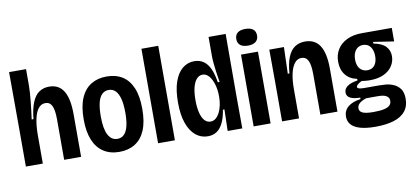

<svg xmlns="http://www.w3.org/2000/svg" viewBox="-76 -965 2988 1383"><g transform="rotate(-10 1418.0 -273.5)"><path d="M42 0V-288L41 -691H165V-571Q165 -550 163 -519.5Q161 -489 157.5 -455Q154 -421 150 -387.5Q146 -354 142 -327H155Q163 -403 182.5 -449.5Q202 -496 233 -517Q264 -538 306 -538Q377 -538 411.5 -482Q446 -426 446 -311V0H322V-296Q322 -364 307 -395Q292 -426 259 -426Q229 -426 208.5 -401Q188 -376 177.5 -329Q167 -282 166 -216V0Z M725 13Q657 13 609 -18.5Q561 -50 536 -111Q511 -172 511 -262Q511 -357 537.5 -418Q564 -479 612.5 -508.5Q661 -538 726 -538Q794 -538 841.5 -508Q889 -478 914.5 -417.5Q940 -357 940 -263Q940 -169 914 -108Q888 -47 839.5 -17Q791 13 725 13ZM727 -82Q756 -82 775.5 -101Q795 -120 805 -159Q815 -198 815 -257Q815 -320 804.5 -360Q794 -400 774 -420Q754 -440 724 -440Q696 -440 676 -421Q656 -402 646 -362.5Q636 -323 636 -261Q636 -171 659.5 -126.5Q683 -82 727 -82Z M1009 0V-691H1132V0Z M1372 13Q1322 13 1283.5 -18.5Q1245 -50 1223 -111.5Q1201 -173 1201 -263Q1201 -354 1222 -414.5Q1243 -475 1280.5 -506Q1318 -537 1367 -537Q1407 -537 1435.5 -517Q1464 -497 1482 -457Q1500 -417 1509 -358H1522Q1515 -397 1510.5 -432Q1506 -467 1503 -497Q1500 -527 1500 -550V-691H1625L1624 -238L1625 0H1518L1522 -157H1511Q1502 -100 1483.5 -62Q1465 -24 1437.5 -5.5Q1410 13 1372 13ZM1409 -88Q1431 -88 1448 -102.5Q1465 -117 1476.5 -140.5Q1488 -164 1494 -192.5Q1500 -221 1500 -249V-263Q1500 -285 1496.5 -308.5Q1493 -332 1485.5 -354Q1478 -376 1467 -393.5Q1456 -411 1441.5 -421Q1427 -431 1409 -431Q1385 -431 1366.5 -411Q1348 -391 1338 -352.5Q1328 -314 1328 -258Q1328 -205 1337.5 -167Q1347 -129 1365 -108.5Q1383 -88 1409 -88Z M1708 0V-525H1832V0ZM1770 -580Q1733 -580 1713.5 -595.5Q1694 -611 1694 -641Q1694 -671 1713.5 -686.5Q1733 -702 1770 -702Q1807 -702 1826.5 -686.5Q1846 -671 1846 -641Q1846 -612 1826.5 -596Q1807 -580 1770 -580Z M1916 0V-300L1915 -525H2022L2016 -331H2028Q2034 -405 2052.5 -450Q2071 -495 2102.5 -516.5Q2134 -538 2178 -538Q2250 -538 2285.5 -483Q2321 -428 2321 -314V0H2196V-295Q2196 -363 2181 -394.5Q2166 -426 2132 -426Q2102 -426 2081.5 -400Q2061 -374 2050.5 -327Q2040 -280 2040 -215V0Z M2573 155Q2503 155 2459 141.5Q2415 128 2395 104Q2375 80 2375 47Q2375 3 2407.5 -24.5Q2440 -52 2500 -60V-71Q2455 -71 2428.5 -84Q2402 -97 2402 -125Q2402 -152 2426.5 -170Q2451 -188 2502 -196V-208Q2448 -218 2418 -256.5Q2388 -295 2388 -352Q2388 -404 2412.5 -443Q2437 -482 2483 -504Q2529 -526 2592 -526H2811V-427L2661 -450V-438Q2723 -426 2750 -397Q2777 -368 2777 -326Q2777 -287 2755.5 -254Q2734 -221 2692.5 -201.5Q2651 -182 2590 -182Q2577 -182 2562 -183Q2547 -184 2531 -187Q2510 -177 2500 -167.5Q2490 -158 2490 -150Q2490 -144 2497 -140.5Q2504 -137 2515 -135.5Q2526 -134 2539 -134H2646Q2665 -134 2694 -132Q2723 -130 2752.5 -118Q2782 -106 2801.5 -80Q2821 -54 2821 -6Q2821 49 2791.5 85Q2762 121 2706.5 138Q2651 155 2573 155ZM2576 48Q2627 48 2656 41Q2685 34 2697 21Q2709 8 2709 -10Q2709 -28 2700 -38Q2691 -48 2677.5 -52.5Q2664 -57 2649.5 -58Q2635 -59 2624 -59H2541Q2504 -46 2489 -31Q2474 -16 2474 3Q2474 21 2487.5 31Q2501 41 2523.5 44.5Q2546 48 2576 48ZM2586 -256Q2621 -256 2639.5 -280.5Q2658 -305 2658 -347Q2658 -389 2639 -415Q2620 -441 2585 -441Q2550 -441 2530.5 -415Q2511 -389 2511 -348Q2511 -320 2519.5 -299.5Q2528 -279 2545.5 -267.5Q2563 -256 2586 -256Z"/></g></svg>

Font: Bricolage Grotesque 72pt SemiCondensed SemiBold
Style: Regular
Weight: 600
Width: 4
Designer: Mathieu Triay
Foundry: Atelier Triay
Version: Version 1.001;gftools[0.9.33.dev8+g029e19f]